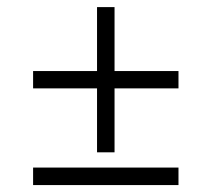

<svg xmlns="http://www.w3.org/2000/svg" viewBox="-20 -534 610 554"><path d="M75.5 -329H260V-513.5H310.5V-329H495V-279H310.5V-94.5H260V-279H75.5ZM75.5 -50.5H495V0H75.5Z"/></svg>

Font: Newsreader Caption Light
Style: Regular
Weight: 300
Designer: Hugues Gentile
Foundry: Production Type
Version: Version 1.001